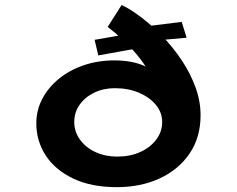

<svg xmlns="http://www.w3.org/2000/svg" viewBox="-20 -766 978 793"><path d="M463.1 7Q357 7 282.6 -28.4Q208.1 -63.9 169.1 -123.6Q130 -183.4 130 -256.3Q130 -311.1 154.9 -358.2Q179.9 -405.4 223.7 -441Q267.5 -476.7 326.1 -496.6Q384.8 -516.5 452.2 -516.5Q526.2 -516.5 576.7 -493.5Q627.2 -470.4 656.9 -432.5Q686.6 -394.6 698 -348L635.3 -335Q635.3 -368.7 624 -403.4Q612.7 -438.1 593.1 -472.2Q573.5 -506.2 546.5 -538.8Q519.5 -571.4 488.5 -600.7Q457.4 -630.1 424.7 -654.8L482.5 -745.7Q520.5 -727.2 564.7 -693.4Q609 -659.6 652 -614.9Q695.1 -570.2 730.4 -517.2Q765.7 -464.3 787.1 -406.6Q808.4 -348.9 808.4 -289.9Q808.4 -198.2 762.7 -131.4Q717 -64.7 639 -28.9Q561 7 463.1 7ZM464.2 -119.2Q517 -119.2 558.8 -137.9Q600.5 -156.7 625.2 -189.3Q649.8 -221.9 649.8 -262Q649.8 -301.2 624.1 -332.6Q598.4 -363.9 554.4 -382.8Q510.5 -401.8 454.2 -401.8Q407.4 -401.8 369.2 -383.3Q330.9 -364.7 308.8 -333.4Q286.7 -302.1 286.7 -262Q286.7 -221.9 310.3 -189.3Q333.9 -156.7 374.4 -137.9Q414.8 -119.2 464.2 -119.2ZM386 -537.1 370.7 -601.5 528.9 -628.9 585.1 -657.5 730.5 -675.6 750.8 -610.2 638.4 -600.2 596.2 -575.1Z"/></svg>

Font: Lexend Zetta
Style: Regular
Weight: 400
Designer: Bonnie Shaver-Troup, Thomas Jockin
Foundry: Lexend
Version: Version 1.007